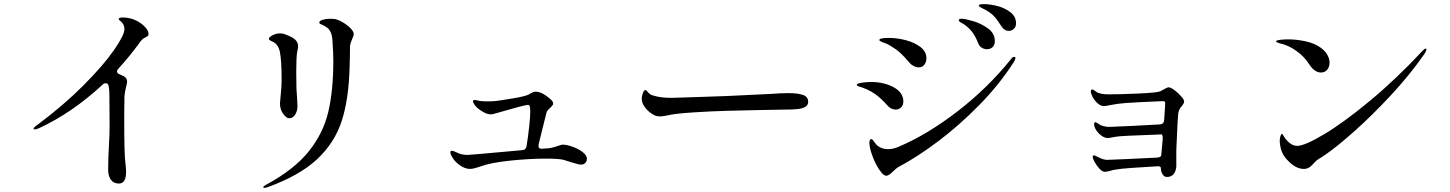

<svg xmlns="http://www.w3.org/2000/svg" viewBox="-20 -863 7040 932"><path d="M701 -699Q701 -692 698 -689Q695 -686 687 -682Q686 -681 678 -677Q670 -673 663 -663Q610 -590 555 -530Q548 -523 548 -516Q548 -508 559 -503Q567 -500 581 -493Q597 -484 597 -466Q597 -459 592 -442Q585 -411 584 -394V-373Q583 -352 583 -281Q583 -111 589 -69Q592 -47 592 -29Q592 28 557 28Q532 28 518.5 10Q505 -8 505 -41Q505 -73 506 -97.5Q507 -122 508 -140Q512 -212 512 -246L511 -402Q511 -430 507 -447Q504 -459 493 -459Q485 -459 478 -452Q330 -315 170 -241Q156 -235 150 -235Q143 -235 143 -238Q143 -245 163 -258Q290 -353 386 -449.5Q482 -546 533 -619.5Q584 -693 584 -721Q584 -742 570 -756Q566 -760 561 -764Q556 -768 556 -770Q556 -778 576 -778Q621 -778 659 -753Q675 -743 688 -727.5Q701 -712 701 -699Z M1258 45Q1258 41 1275 32Q1409 -41 1479 -128.5Q1549 -216 1573.5 -319.5Q1598 -423 1598 -569Q1598 -605 1594 -663Q1592 -710 1569 -728Q1557 -737 1547.5 -741Q1538 -745 1534 -747Q1530 -749 1530 -754Q1530 -762 1546.5 -767Q1563 -772 1583 -772Q1595 -772 1609 -770Q1638 -762 1667.5 -738.5Q1697 -715 1697 -698Q1697 -689 1690 -675Q1686 -666 1682.5 -655.5Q1679 -645 1679 -635Q1679 -594 1677 -536Q1673 -381 1638.5 -275Q1604 -169 1518.5 -89.5Q1433 -10 1278 46Q1268 49 1263 49Q1258 49 1258 45ZM1339 -361Q1339 -367 1343 -406Q1347 -445 1347 -477Q1347 -571 1338 -614Q1329 -650 1303 -661Q1295 -664 1290 -667.5Q1285 -671 1285 -675Q1285 -682 1302.5 -691.5Q1320 -701 1340 -701Q1353 -701 1362 -697Q1399 -684 1413 -670.5Q1427 -657 1427 -639Q1427 -632 1425 -622.5Q1423 -613 1422 -608Q1418 -580 1418 -513L1419 -434Q1419 -430 1422 -388Q1424 -358 1424 -347Q1424 -325 1413 -307Q1402 -289 1384 -289Q1370 -289 1354.5 -310.5Q1339 -332 1339 -361Z M2829 -92Q2829 -81 2821.5 -72.5Q2814 -64 2801 -64Q2790 -64 2773 -69.5Q2756 -75 2751 -76Q2731 -83 2716 -87Q2692 -93 2630 -93Q2548 -93 2454 -83Q2360 -73 2312 -55Q2278 -43 2261 -43Q2237 -43 2210.5 -62Q2184 -81 2172 -106Q2166 -115 2166 -123Q2166 -131 2174 -131Q2178 -131 2186.5 -127.5Q2195 -124 2197 -123Q2219 -111 2249 -111Q2260 -111 2425 -126L2514 -134Q2533 -135 2536 -154Q2543 -196 2548.5 -246Q2554 -296 2554 -321Q2554 -336 2552 -345Q2550 -354 2543 -354Q2527 -354 2373 -309Q2369 -308 2362 -308Q2346 -308 2327 -318.5Q2308 -329 2294 -342Q2287 -349 2281.5 -357.5Q2276 -366 2276 -371Q2276 -378 2284 -378Q2288 -378 2295.5 -376Q2303 -374 2309 -373Q2322 -371 2345 -371Q2375 -371 2389 -373Q2420 -377 2473 -386Q2526 -395 2544 -403Q2551 -407 2557 -410.5Q2563 -414 2568.5 -416Q2574 -418 2581 -418Q2604 -418 2633 -397Q2649 -385 2657 -377Q2665 -369 2665 -360Q2665 -354 2658.5 -347.5Q2652 -341 2651 -340Q2635 -326 2633 -317L2607 -213L2595 -164Q2594 -161 2594 -155Q2594 -141 2607 -141Q2614 -142 2625 -142Q2658 -143 2689 -155Q2705 -161 2712 -161Q2730 -161 2758.5 -151Q2787 -141 2808 -125Q2829 -109 2829 -92Z M3144 -311Q3126 -322 3110.5 -342.5Q3095 -363 3095 -384Q3095 -396 3100.5 -411Q3106 -426 3113 -426Q3117 -426 3123 -418Q3136 -402 3152 -399Q3187 -388 3239 -388Q3283 -389 3367.5 -392Q3452 -395 3511 -397L3719 -407Q3770 -411 3808 -411Q3851 -411 3877 -402.5Q3903 -394 3903 -368Q3903 -352 3887.5 -343.5Q3872 -335 3846 -333Q3830 -331 3786 -331Q3739 -330 3652 -328.5Q3565 -327 3506 -325Q3432 -323 3347 -317.5Q3262 -312 3231 -305Q3198 -298 3187 -298Q3174 -298 3164.5 -300.5Q3155 -303 3144 -311Z M4838 -740Q4820 -769 4804 -785.5Q4788 -802 4762 -816Q4756 -819 4749 -822.5Q4742 -826 4736.5 -829.5Q4731 -833 4731 -836Q4731 -843 4757 -843Q4786 -843 4822.5 -833.5Q4859 -824 4885.5 -803Q4912 -782 4912 -750Q4912 -732 4901 -722.5Q4890 -713 4877 -713Q4854 -713 4838 -740ZM4728 -654Q4716 -685 4700 -706.5Q4684 -728 4658 -746Q4654 -748 4647 -752Q4640 -756 4637 -759Q4634 -762 4634 -765Q4634 -772 4648 -772Q4664 -772 4703.5 -760.5Q4743 -749 4776 -725Q4809 -701 4809 -664Q4809 -644 4798 -634Q4787 -624 4771 -624Q4758 -624 4746 -631Q4734 -638 4728 -654ZM4397 -556Q4370 -588 4351 -605.5Q4332 -623 4305 -639Q4290 -649 4276.5 -653.5Q4263 -658 4259 -660Q4248 -666 4248 -668Q4248 -679 4293 -679Q4336 -679 4378.5 -667.5Q4421 -656 4449 -634Q4477 -612 4477 -580Q4477 -562 4467 -549Q4457 -536 4440 -536Q4428 -536 4415.5 -542.5Q4403 -549 4397 -556ZM4260 -24Q4236 -52 4218.5 -96.5Q4201 -141 4200 -168Q4200 -188 4210 -188Q4214 -188 4220.5 -178.5Q4227 -169 4234 -161Q4256 -139 4291 -139Q4316 -139 4343 -151Q4480 -209 4626 -321Q4772 -433 4886 -574Q4895 -587 4903 -587Q4909 -587 4909 -582Q4909 -575 4902 -563Q4831 -452 4732.5 -352Q4634 -252 4532.5 -176Q4431 -100 4346 -55Q4333 -49 4314 -30Q4294 -10 4283 -10Q4271 -10 4260 -24ZM4289 -350Q4265 -376 4249 -390Q4233 -404 4210 -418Q4186 -431 4168.5 -437Q4151 -443 4147 -444Q4139 -447 4139 -451Q4139 -458 4163.5 -461.5Q4188 -465 4209 -465Q4271 -465 4318 -439.5Q4365 -414 4365 -370Q4365 -353 4354.5 -342Q4344 -331 4328 -331Q4317 -331 4306 -336.5Q4295 -342 4289 -350Z M5728 -371Q5728 -364 5723.5 -357.5Q5719 -351 5718 -350Q5703 -333 5700 -316Q5697 -302 5691 -156L5690 -134V-53Q5684 -4 5644 -4Q5631 -4 5623 -17.5Q5615 -31 5615 -47Q5615 -56 5600 -56L5585 -55Q5533 -52 5474.5 -48Q5416 -44 5397 -40Q5381 -38 5370 -34Q5353 -29 5343 -29Q5331 -29 5317 -44Q5303 -59 5292 -79Q5284 -95 5284 -101Q5284 -109 5291 -109Q5293 -109 5307 -102Q5335 -87 5354 -87Q5381 -88 5452.5 -91Q5524 -94 5597 -98Q5617 -100 5617 -110L5618 -122L5624 -188V-193Q5624 -211 5616 -211Q5612 -210 5606 -210Q5554 -208 5517 -206.5Q5480 -205 5456 -204L5422 -202Q5403 -201 5378 -196Q5366 -193 5357 -193Q5339 -193 5319.5 -210Q5300 -227 5293 -248Q5291 -253 5291 -260Q5291 -270 5297 -270Q5300 -270 5309.5 -263.5Q5319 -257 5329 -253Q5347 -247 5365 -247Q5398 -248 5469.5 -251.5Q5541 -255 5610 -259Q5630 -261 5631 -280Q5636 -350 5636 -364Q5636 -372 5625 -372Q5593 -371 5512.5 -367Q5432 -363 5406 -359L5370 -353Q5348 -348 5338 -348Q5323 -348 5307 -362.5Q5291 -377 5282 -396Q5275 -410 5275 -418Q5275 -429 5282 -429Q5286 -429 5292.5 -424Q5299 -419 5303 -416Q5321 -405 5363 -405Q5416 -405 5506.5 -409Q5597 -413 5612 -420Q5623 -425 5634.5 -432Q5646 -439 5653 -439Q5663 -439 5681 -425.5Q5699 -412 5713.5 -395.5Q5728 -379 5728 -371Z M6335 -551Q6311 -589 6272 -616.5Q6233 -644 6191 -653Q6174 -658 6174 -662Q6174 -667 6193 -669.5Q6212 -672 6232 -672Q6275 -672 6319.5 -662Q6364 -652 6393 -630Q6413 -615 6423.5 -596Q6434 -577 6434 -559Q6434 -539 6423 -525Q6412 -511 6392 -511Q6361 -511 6335 -551ZM6192 -177Q6192 -192 6195.5 -202.5Q6199 -213 6202 -213Q6206 -213 6212 -201.5Q6218 -190 6229 -179Q6251 -155 6277 -155Q6313 -155 6407 -211Q6501 -267 6628 -372Q6755 -477 6885 -616Q6894 -627 6900 -627Q6904 -627 6904 -623Q6904 -616 6895 -602Q6824 -500 6732.5 -401.5Q6641 -303 6555 -226.5Q6469 -150 6412 -111L6394 -99Q6381 -92 6373.5 -86Q6366 -80 6353 -66Q6334 -43 6309 -43Q6275 -43 6240.5 -74.5Q6206 -106 6197 -143Q6192 -165 6192 -177Z"/></svg>

Font: Shippori Mincho B1 Medium
Style: Regular
Weight: 500
Designer: FONTDASU
Foundry: FONTDASU / Google Inc. / but / Adobe
Version: Version 3.110; ttfautohint (v1.8.3)